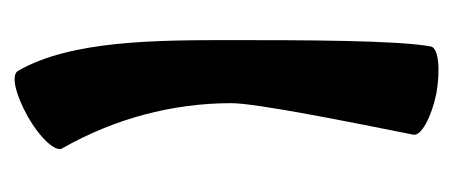

<svg xmlns="http://www.w3.org/2000/svg" viewBox="-202 -394 632 268"><g transform="rotate(90 114.0 -260.0)"><path d="M45 -546C36 -500 36 -360 36 -267C36 -164 36 -43 79 31C85 41 113 34 143 17C173 0 193 -22 187 -31C146 -103 124 -184 124 -267C124 -302 151 -436 168 -521C170 -532 144 -546 111 -553C77 -559 48 -556 45 -546Z"/></g></svg>

Font: Nupuram
Style: Bold
Weight: 700
Designer: Santhosh Thottingal (santhosh.thottingal@gmail.com)
Foundry: SMC
Version: Version 1.000